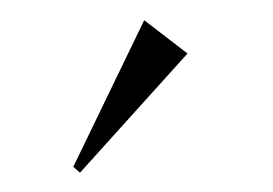

<svg xmlns="http://www.w3.org/2000/svg" viewBox="-20 -626 273 192"><path d="M60 -453.3 53.3 -459.2 124.2 -605.8 167.5 -572.5Z"/></svg>

Font: Manufacturing Consent
Style: Regular
Weight: 400
Version: Version 3.000; ttfautohint (v1.8.4.7-5d5b)